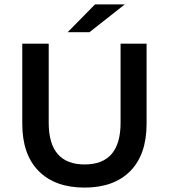

<svg xmlns="http://www.w3.org/2000/svg" viewBox="-20 -842 765 871"><path d="M81 -281V-644H201V-285Q201 -96 364 -96Q527 -96 527 -285V-644H645V-281Q645 -141 571 -66Q497 9 363.5 9Q230 9 155.5 -66Q81 -141 81 -281ZM411 -822H546L386 -696H287Z"/></svg>

Font: Montserrat Ace
Style: Bold
Weight: 600
Designer: Julieta Ulanovsky
Foundry: Julieta Ulanovsky
Version: Version 1